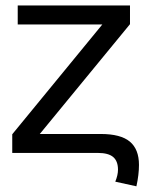

<svg xmlns="http://www.w3.org/2000/svg" viewBox="-20 -548 540 688"><path d="M23.9 -66.9 346.7 -460.4H43.5V-528.3H445.8V-461.4L122.6 -67.9H340.8Q412.6 -67.9 445.3 -40.5Q478 -13.2 478 43Q478 77.6 468.8 119.6L393.1 103Q402.8 79.1 402.8 60.1Q402.8 29.3 385.5 14.6Q368.2 0 330.6 0H23.9Z"/></svg>

Font: Arial
Style: Regular
Weight: 400
Designer: Steve Matteson
Foundry: Ascender Corporation
Version: Version 2.00.3